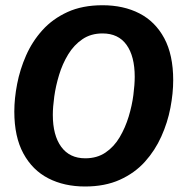

<svg xmlns="http://www.w3.org/2000/svg" viewBox="-20 -682 673 715"><path d="M296.7 12.5Q219.2 12.5 160 -17.9Q100.8 -48.3 67.1 -110.4Q33.3 -172.5 33.3 -266.7Q33.3 -315 43.8 -369.2Q54.2 -423.3 77.1 -475.4Q100 -527.5 137.9 -569.6Q175.8 -611.7 231.2 -637.1Q286.7 -662.5 361.7 -662.5Q440 -662.5 499.2 -632.1Q558.3 -601.7 591.7 -539.6Q625 -477.5 625 -383.3Q625 -335 614.6 -280.4Q604.2 -225.8 580.8 -173.8Q557.5 -121.7 519.6 -79.6Q481.7 -37.5 426.2 -12.5Q370.8 12.5 296.7 12.5ZM297.5 -92.5Q341.7 -92.5 373.3 -114.2Q405 -135.8 425.8 -171.2Q446.7 -206.7 459.2 -247.9Q471.7 -289.2 476.7 -328.3Q481.7 -367.5 481.7 -395.8Q481.7 -472.5 451.2 -515Q420.8 -557.5 361.7 -557.5Q318.3 -557.5 286.7 -535.8Q255 -514.2 233.8 -479.2Q212.5 -444.2 200 -402.9Q187.5 -361.7 182.1 -322.5Q176.7 -283.3 176.7 -254.2Q176.7 -178.3 207.9 -135.4Q239.2 -92.5 297.5 -92.5Z"/></svg>

Font: Familjen Grotesk
Style: Bold Italic
Weight: 700
Italic angle: -9.46201°
Designer: Anders Wikstroem, Jonas Baeckman, Matilda Gysing, Kristian Moeller
Foundry: Familjen STHLM AB
Version: Version 2.002; ttfautohint (v1.8.4.7-5d5b)